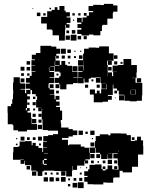

<svg xmlns="http://www.w3.org/2000/svg" viewBox="-20 -945 773 989"><path d="M379 -821H399V-829H377V-853H401V-831H405V-855H426V-864H438V-882H460V-888H436V-914H460V-920H498V-919H515V-925H563V-917H585V-885H563V-877H561V-849H533V-817H508V-812H505V-785H497V-763H461V-767H438V-762H400V-770H378V-792H399V-801H379ZM247 -793H221V-824H192V-858H223V-887H246V-894H262V-908H276V-894H286V-914H312V-890H318V-882H340V-860H323V-855H343V-827H323V-820H338V-802H320V-817H317V-793H315V-765H314V-736H284V-763H251V-789H247ZM235 -905H243V-897H235ZM147 -903H151V-899H147ZM170 -880H188V-862H170ZM412 -864V-878H426V-864ZM203 -877H215V-865H203ZM353 -877H365V-865H353ZM383 -877H395V-865H383ZM362 -844V-838H356V-844ZM350 -790H368V-772H350ZM322 -774V-788H336V-774ZM344 -766H374V-736H344ZM318 -762H340V-740H318ZM398 -742H380V-760H398ZM411 -759H427V-743H411ZM717 -193H718V-149H691V-86H660V-57H612V-65H596V-31H568V-29H563V-4H529V-5H512V5H460V4H431V-9H414V-33H431V-39H414V-63H434V-73H441V-96H469V-98H503V-74H509V-67H524V-73H534V-93H558V-73H568V-71H590V-92H587V-121H586V-129H564V-153H586V-156H562V-155H537V-154H559V-128H533V-150H531V-126H501V-150H496V-131H476V-151H495V-158H473V-184H470V-157H443V-124H420V-119H434V-103H418V-117H415V-92H377V-70H355V-90H353V-64H351V-36H321V-63H288V-64H259V-66H205V-62H198V-39H174V-62H167V-66H141V-93H138V-94H109V-117H106V-101H86V-121H102V-123H85V-122H47V-160H49V-188H75V-192H81V-216H109V-218H143V-197H148V-209H164V-193H178V-183H198V-162H202V-185H222V-187H202V-215H222V-218H203V-244H228V-249H253V-254H279V-272H227V-275H200V-304H199V-330H195V-372H197V-386H195V-372H177V-390H191V-391H166V-431H171V-449H164V-460H145V-481H137V-460H120V-449H134V-433H120V-417H119V-388H113V-377H119V-388H133V-374H122V-365H140V-338H143V-306H171V-276H119V-268H73V-274H49V-300H45V-305H20V-364H19V-398H37V-410H43V-434H47V-460H48V-482H47V-520H50V-547H82V-520H85V-515H110V-487H85V-484H109V-465H115V-482H136V-488H113V-514H133V-519H114V-543H133V-554H143V-574H163V-577H142V-605H160V-607H142V-635H160V-639H144V-663H165V-672H188V-709H244V-705H270V-694H289V-668H270V-658H283V-644H269V-657H266V-633H288V-611H296V-631H316V-611H326V-606H351V-577H352V-575H380V-547H356V-545H380V-517H356V-511H327V-510H322V-485H290V-510H286V-491H266V-511H285V-518H263V-544H285V-552H292V-571H286V-576H261V-605H238V-603H258V-579H235V-574H259V-548H235V-545H260V-517H233V-514H230V-491H236V-484H259V-458H237V-456H261V-434H266V-451H286V-431H269V-422H287V-400H269V-394H289V-375H300V-327H293V-310H295V-288H333V-280H355V-273H378V-249H355V-242H333V-234H299V-225H330V-197H336V-201H396V-190H415V-184H439V-158H442V-185H469V-218H473V-244H494V-253H538V-248H549V-258H603V-257H632V-249H654V-219H675V-222H686V-241H706V-222H717ZM560 -575V-607H587V-610H616V-641H656V-610H685V-572H683V-544H660V-543H678V-519H684V-518H713V-454H711V-426H684V-423H648V-426H621V-454H619V-457H592V-478H583V-489H564V-509H561V-456H536V-451H556V-431H536V-421H509V-418H463V-458H443V-484H469V-464H479V-478H493V-464H501V-486H531V-511H529V-488H503V-514H526V-515H500V-543H498V-546H472V-545H447V-540H437V-520H415V-540H411V-516H381V-546H405V-548H383V-574H405V-578H383V-604H409V-582H411V-633H410V-607H382V-635H408V-669H413V-694H437V-700H475V-699H491V-706H541V-670H565V-632H532V-610H535V-572H534V-551H535V-572H557V-553H563V-574H583V-575ZM293 -694H319V-668H293ZM327 -690H345V-672H327ZM363 -678V-684H369V-678ZM399 -678H393V-684H399ZM405 -642H387V-660H405ZM567 -660H585V-642H567ZM314 -659V-643H298V-659ZM329 -658H343V-644H329ZM371 -646H361V-656H371ZM262 -631V-606H286V-609H264V-631ZM536 -631H556V-611H536ZM117 -630H135V-612H117ZM584 -629V-613H568V-629ZM601 -626H611V-616H601ZM340 -625V-617H332V-625ZM379 -578H353V-604H379ZM86 -601H106V-581H86ZM117 -600H135V-582H117ZM555 -600V-582H537V-600ZM234 -599H232V-580H234ZM103 -568V-554H89V-568ZM132 -567V-555H120V-567ZM271 -556V-566H281V-556ZM498 -519H474V-543H498ZM707 -520H685V-542H707ZM86 -541H106V-521H86ZM451 -526V-536H461V-526ZM236 -511H256V-491H236ZM418 -509H434V-493H418ZM478 -509H494V-493H478ZM679 -459V-483H657V-482H677V-460H655V-480H653V-459ZM283 -478V-464H269V-478ZM583 -464H569V-478H583ZM619 -428H593V-454H619ZM150 -435V-447H162V-435ZM578 -443V-439H574V-443ZM164 -403H148V-419H164ZM132 -417V-405H120V-417ZM161 -386V-376H151V-386ZM164 -343H148V-359H164ZM178 -359H194V-343H178ZM167 -310H145V-332H167ZM194 -313H178V-329H194ZM197 -280H175V-302H197ZM407 -272V-250H385V-272ZM445 -272H467V-250H445ZM432 -267V-255H420V-267ZM86 -221V-241H106V-221ZM176 -241H196V-221H176ZM119 -224V-238H133V-224ZM149 -224V-238H163V-224ZM673 -238V-224H659V-238ZM63 -228V-234H69V-228ZM453 -228V-234H459V-228ZM466 -191H446V-211H466ZM191 -206V-196H181V-206ZM70 -197H62V-205H70ZM592 -161V-172H591V-161ZM207 -155H227V-157H207ZM445 -152H467V-130H445ZM221 -127H207V-121H221ZM535 -100V-122H557V-100ZM200 -120V-100H205V-96H221V-101H206V-120ZM568 -119H584V-103H568ZM463 -118V-104H449V-118ZM509 -118H523V-104H509ZM482 -107V-115H490V-107ZM135 -72H117V-90H135ZM568 -89H584V-73H568ZM509 -88H523V-74H509ZM423 -78V-84H429V-78ZM394 -79V-83H398V-79ZM167 -40H145V-62H167ZM295 -40V-62H317V-40ZM210 -45V-57H222V-45ZM270 -45V-57H282V-45ZM241 -46V-56H251V-46ZM401 -46H391V-56H401ZM318 -9H294V-33H318ZM227 -10H205V-32H227ZM257 -10H235V-32H257ZM285 -12H267V-30H285ZM404 -13H388V-29H404ZM359 -14V-28H373V-14ZM331 -16V-26H341V-16ZM411 24H381V-6H411ZM378 21H354V-3H378ZM342 15H330V3H342Z"/></svg>

Font: Rubik-Storm
Style: Regular
Weight: 400
Designer: NaN (generative design), Hubert & Fischer (Rubik source font outlines)
Foundry: NaN, Hubert & Fischer
Version: Version 1.000